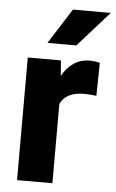

<svg xmlns="http://www.w3.org/2000/svg" viewBox="-54 -787 497 824"><g transform="rotate(5 195.0 -375.0)"><path d="M361.3 -532.2 358.9 -390.1Q348.6 -391.6 333.3 -392.8Q317.9 -394 306.6 -394Q227.1 -394 203.6 -341.3V0H51.3V-528.3H194.3L199.2 -461.9Q218.8 -497.6 248.5 -517.8Q278.3 -538.1 316.9 -538.1Q342.3 -538.1 361.3 -532.2ZM129.9 -598.1 226.6 -750H389.6L254.4 -598.1Z"/></g></svg>

Font: Vazirmatn RD FD ExtraBold
Style: Regular
Weight: 800
Designer: Saber Rastikerdar
Foundry: Saber Rastikerdar
Version: Version 33.003